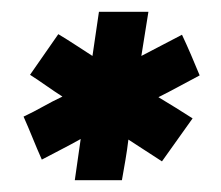

<svg xmlns="http://www.w3.org/2000/svg" viewBox="-20 -740 375 326"><path d="M249 -575Q267 -584 284.5 -593.5Q302 -603 319 -612Q312 -629 304.5 -646.5Q297 -664 289 -681L220 -645L232 -720H148L137 -645Q123 -654 108.5 -663.5Q94 -673 79 -682L31 -613Q45 -604 58.5 -594.5Q72 -585 86 -576Q69 -568 53 -559Q37 -550 20 -542Q28 -524 35.5 -505.5Q43 -487 51 -469Q68 -478 84.5 -486.5Q101 -495 117 -504L107 -434H187Q190 -451 193 -468.5Q196 -486 198 -503Q212 -494 226.5 -484.5Q241 -475 255 -466Q268 -484 281 -502.5Q294 -521 307 -539Q293 -548 278.5 -557Q264 -566 249 -575Z"/></svg>

Font: Josefin Slab Thin
Style: Italic
Weight: 100
Italic angle: -12°
Designer: Santiago Orozco
Foundry: Typemade
Version: Version 2.000